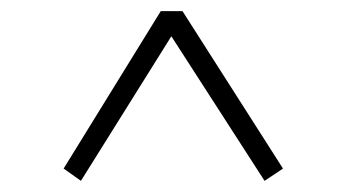

<svg xmlns="http://www.w3.org/2000/svg" viewBox="-20 -549 615 344"><path d="M94 -247 268 -529H307L487 -247L454 -225L287 -484L125 -225Z"/></svg>

Font: Early Summer Mincho Light
Style: Regular
Weight: 300
Designer: GuiWonder
Version: Version 1.002